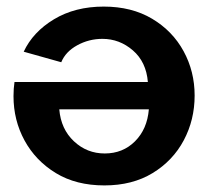

<svg xmlns="http://www.w3.org/2000/svg" viewBox="-20 -553 639 583"><path d="M297 10Q211 10 149.5 -27.5Q88 -65 54.5 -126.5Q21 -188 21 -261Q21 -284 24 -304H429Q424 -365 383.5 -400Q343 -435 291 -435Q250 -435 214.5 -415.5Q179 -396 166 -364L52 -396Q80 -456 144 -494.5Q208 -533 295 -533Q380 -533 442 -496Q504 -459 537.5 -397.5Q571 -336 571 -263Q571 -189 538 -127Q505 -65 443.5 -27.5Q382 10 297 10ZM298 -87Q353 -87 390 -124Q427 -161 432 -221H160Q165 -161 204.5 -124Q244 -87 298 -87Z"/></svg>

Font: Raleway
Style: Bold
Weight: 700
Designer: Matt McInerney, Pablo Impallari, Rodrigo Fuenzalida
Foundry: Matt McInerney, Pablo Impallari, Rodrigo Fuenzalida
Version: Version 4.026